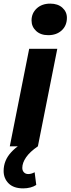

<svg xmlns="http://www.w3.org/2000/svg" viewBox="-35 -807 389 1059"><path d="M19 0 126 -538H281L174 0ZM231 -613Q189 -613 164 -636.5Q139 -660 139 -694Q139 -734 167.5 -760.5Q196 -787 242 -787Q284 -787 309 -764.5Q334 -742 334 -709Q334 -666 305.5 -639.5Q277 -613 231 -613ZM93 232Q40 232 12.5 204.5Q-15 177 -15 136Q-15 78 26.5 33Q68 -12 133 -42L174 0Q130 30 109 60.5Q88 91 88 119Q88 134 97 143.5Q106 153 121 153Q129 153 138 150.5Q147 148 156 143L165 213Q152 222 133 227Q114 232 93 232Z"/></svg>

Font: Montserrat Thin
Style: Bold Italic
Weight: 700
Italic angle: -11.3°
Version: Version 9.000